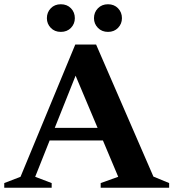

<svg xmlns="http://www.w3.org/2000/svg" viewBox="-32 -883 816 903"><path d="M689.5 -52.5 763.5 -22V0H441.5V-22L524 -51.5L452 -222.5H201.5L133.5 -51.5L211 -22V0H-12V-22L64.5 -51.5L322 -673.5H420ZM225.5 -281.5H427L323.5 -527ZM254 -733Q225 -733 206.8 -752Q188.5 -771 188.5 -797.5Q188.5 -825 206.8 -844Q225 -863 254 -863Q283.5 -863 301.8 -844Q320 -825 320 -797.5Q320 -771 301.8 -752Q283.5 -733 254 -733ZM476 -733Q447 -733 428.5 -752Q410 -771 410 -797.5Q410 -825 428.5 -844Q447 -863 476 -863Q505 -863 523.2 -844Q541.5 -825 541.5 -797.5Q541.5 -771 523.2 -752Q505 -733 476 -733Z"/></svg>

Font: Newsreader 16pt
Style: Bold
Weight: 700
Designer: Hugues Gentile
Foundry: Production Type
Version: Version 1.003; ttfautohint (v1.8.3)